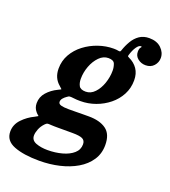

<svg xmlns="http://www.w3.org/2000/svg" viewBox="-234 -789 1036 1170"><g transform="rotate(20 284.5 -204.0)"><path d="M-70 155Q-70 109.5 -37 74.8Q-4 40 39.5 19.5Q55 11.5 57.8 9.2Q60.5 7 55.2 3.8Q50 0.5 41 -10Q22 -32 22 -62.5Q22 -103 48.8 -133.2Q75.5 -163.5 115 -182.5Q135.5 -192 135 -193.5Q134.5 -195 119 -208.5Q75.5 -244.5 75.5 -306Q75.5 -356.5 99.2 -398.5Q123 -440.5 163 -471Q203 -501.5 251.8 -518.2Q300.5 -535 350.5 -535Q368.5 -535 383 -532Q390 -531 392.5 -532.8Q395 -534.5 397.5 -542Q408.5 -575 425.8 -604.2Q443 -633.5 469.2 -651.5Q495.5 -669.5 532.5 -669.5Q582 -669.5 610.5 -642Q639 -614.5 639 -579Q639 -550 619.2 -528Q599.5 -506 566 -506Q537.5 -506 515.8 -523Q494 -540 494 -567.5Q494 -588.5 502 -597Q510 -605.5 501 -605.5Q487.5 -605.5 473 -584.2Q458.5 -563 448.5 -529.5Q446.5 -522 447.8 -520.2Q449 -518.5 455.5 -515.5Q492 -499 512.5 -469Q533 -439 533 -395.5Q533 -345 510.8 -302.8Q488.5 -260.5 450.5 -229.8Q412.5 -199 365.2 -182Q318 -165 267.5 -165Q256 -165 244.8 -165.5Q233.5 -166 223.5 -167.5Q207.5 -169.5 199 -169Q190.5 -168.5 180.5 -160Q168 -151.5 159.2 -140.8Q150.5 -130 150.5 -118Q150.5 -104 168.2 -99Q186 -94 217.5 -94Q230 -94 256 -94.2Q282 -94.5 308.2 -94.8Q334.5 -95 348.5 -95Q420 -95 461.2 -65.2Q502.5 -35.5 502.5 35.5Q502.5 91 474.2 133.5Q446 176 397.2 204.8Q348.5 233.5 286.2 248Q224 262.5 156 262.5Q54.5 262.5 -7.8 238.2Q-70 214 -70 155ZM224 -293.5Q224 -267.5 234.2 -248.8Q244.5 -230 278 -230Q311 -230 336.2 -256.8Q361.5 -283.5 375.5 -324.2Q389.5 -365 389.5 -406.5Q389.5 -428.5 381.8 -449.2Q374 -470 340 -470Q307 -470 280.8 -443.2Q254.5 -416.5 239.2 -376Q224 -335.5 224 -293.5ZM112 43Q92.5 63 83.2 86.8Q74 110.5 74 128.5Q74 159.5 106.2 171.8Q138.5 184 181.5 184Q231.5 184 275.5 172Q319.5 160 346.5 136.2Q373.5 112.5 373.5 77.5Q373.5 52.5 354.5 43.2Q335.5 34 290 34H191Q180.5 34 170.2 33.8Q160 33.5 150 33Q133.5 31.5 127 32.8Q120.5 34 112 43Z"/></g></svg>

Font: Besley*
Style: Bold Italic
Weight: 700
Italic angle: -13°
Designer: Owen Earl
Foundry: indestructible type*
Version: Version 2.000; ttfautohint (v1.8.3)